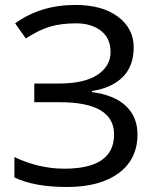

<svg xmlns="http://www.w3.org/2000/svg" viewBox="-20 -744 628 774"><path d="M439.9 -202.1Q439.9 -332 220.2 -332H118.2V-407.2H214.8Q320.8 -407.2 373.3 -442.6Q425.8 -478 425.8 -533.9Q425.8 -589.8 387 -619.9Q348.1 -649.9 287.4 -649.9Q226.6 -649.9 181.9 -636.7Q137.2 -623.5 84 -588.9L41 -649.9Q144 -724.1 283.2 -724.1Q393.1 -724.1 456.1 -676.3Q519 -628.4 519 -553Q519 -477.5 474.6 -433.3Q430.2 -389.2 350.1 -377V-373Q440.9 -360.8 487.5 -316.9Q534.2 -272.9 534.2 -202.1Q534.2 -102.1 458.5 -46.1Q382.8 9.8 250.2 9.8Q117.7 9.8 38.1 -28.8V-110.8Q136.7 -64 239.3 -64Q439.9 -64 439.9 -202.1Z"/></svg>

Font: NotoSans
Style: Regular
Weight: 400
Designer: Monotype Design team
Foundry: Monotype Imaging Inc.
Version: Version 1.04